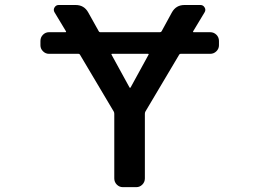

<svg xmlns="http://www.w3.org/2000/svg" viewBox="-20 -774 1040 772"><path d="M577.1 -553.7Q579.1 -557.6 575.2 -557.6H430.7Q426.8 -557.6 428.7 -553.7L501 -421.9Q502 -420.9 502.9 -420.9Q503.9 -420.9 504.9 -421.9ZM176.8 -557.6Q163.1 -557.6 152.8 -567.9Q142.6 -578.1 142.6 -591.8V-609.4Q142.6 -624 152.8 -634.3Q163.1 -644.5 176.8 -644.5H243.2Q247.1 -644.5 245.1 -648.4L199.2 -724.6Q193.4 -734.4 199.2 -744.1Q205.1 -753.9 215.8 -753.9H284.2Q318.4 -753.9 335 -723.6L377 -648.4Q378.9 -644.5 382.8 -644.5H623Q627.9 -644.5 629.9 -648.4L670.9 -723.6Q687.5 -753.9 721.7 -753.9H786.1Q796.9 -753.9 802.7 -744.1Q808.6 -734.4 802.7 -724.6L756.8 -648.4Q754.9 -644.5 758.8 -644.5H825.2Q839.8 -644.5 850.1 -634.3Q860.4 -624 860.4 -609.4V-591.8Q860.4 -578.1 850.1 -567.9Q839.8 -557.6 825.2 -557.6H706.1Q702.1 -557.6 700.2 -553.7L564.5 -325.2Q562.5 -321.3 562.5 -316.4V-56.6Q562.5 -42 552.2 -31.7Q542 -21.5 528.3 -21.5H473.6Q460 -21.5 449.7 -31.7Q439.5 -42 439.5 -56.6V-316.4Q439.5 -321.3 437.5 -325.2L301.8 -553.7Q299.8 -557.6 295.9 -557.6Z"/></svg>

Font: Gen Jyuu Gothic L Monospace Medium
Style: Regular
Weight: 500
Designer: [Source Han Sans]
Ryoko NISHIZUKA  (kana & ideographs); Paul D. Hunt (Latin, Greek & Cyrillic); Wenlong ZHANG  (bopomofo
Version: Version 1.002.20150607